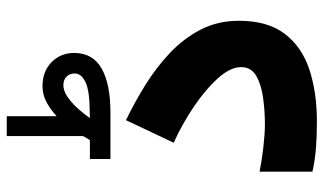

<svg xmlns="http://www.w3.org/2000/svg" viewBox="-208 -718 925 548"><g transform="rotate(-90 254.0 -443.5)"><path d="M128.4 -648.9Q131.3 -654.3 134.8 -659.2Q138.2 -664.1 140.1 -668.9V-886.2H196.8V-743.7Q216.8 -762.2 237.8 -773.2Q258.8 -784.2 282.7 -784.2Q324.7 -784.2 351.1 -758.3Q377.4 -732.4 377.4 -693.4Q377 -640.1 332.5 -615.2Q288.1 -590.3 207.5 -590.3H74.7V-648.9ZM207 -649.4Q268.6 -649.4 293.7 -661.4Q318.8 -673.3 318.8 -691.9Q318.8 -706.5 309.8 -715.6Q300.8 -724.6 285.2 -724.6Q265.1 -724.6 241 -704.6Q216.8 -684.6 191.4 -648.9ZM173.8 -149.4Q209.5 -149.4 247.3 -154.3Q285.2 -159.2 311 -173.6Q336.9 -188 336.9 -217.3Q336.9 -248 305.4 -283.2Q273.9 -318.4 224.6 -351.8Q175.3 -385.3 121.1 -409.7L185.5 -545.9Q235.4 -522 285.4 -491Q335.4 -460 377.2 -420.7Q418.9 -381.3 444.1 -332.5Q469.2 -283.7 469.2 -223.6Q469.2 -142.1 432.4 -93.3Q395.5 -44.4 330.6 -22.7Q265.6 -1 181.2 -1Q140.6 -1 106.2 -3.7Q71.8 -6.3 38.6 -13.7V-164.6Q70.3 -158.2 108.4 -153.8Q146.5 -149.4 173.8 -149.4Z"/></g></svg>

Font: Vazirmatn UI Black
Style: Regular
Weight: 900
Designer: Saber Rastikerdar
Foundry: Saber Rastikerdar
Version: Version 33.003